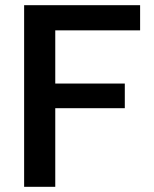

<svg xmlns="http://www.w3.org/2000/svg" viewBox="-20 -720 595 740"><path d="M73 0V-700H520V-603H193V-398H461V-303H193V0Z"/></svg>

Font: DM Sans 11pt SemiBold
Style: Regular
Weight: 600
Version: Version 4.004;gftools[0.9.30]